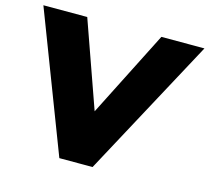

<svg xmlns="http://www.w3.org/2000/svg" viewBox="-102 -824 1028 943"><g transform="rotate(15 412.5 -352.5)"><path d="M825 -705 445 0H276L6 -705H229L384 -267L606 -705Z"/></g></svg>

Font: Nunito Sans Heavy Heavy
Style: Italic
Weight: 400
Italic angle: -4.541°
Designer: Vernon Adams
Foundry: Vernon Adams
Version: Version 2.002